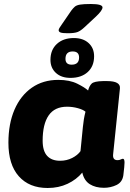

<svg xmlns="http://www.w3.org/2000/svg" viewBox="-20 -930 649 959"><path d="M218 9Q126 9 74 -49.5Q22 -108 22 -217Q22 -312 52.5 -382.5Q83 -453 139 -492Q195 -531 271 -531Q328 -531 366 -512Q404 -493 420 -478Q426 -501 438 -512.5Q450 -524 494 -525H515Q583 -525 579 -488L545 -159Q542 -130 567 -130Q576 -130 583 -133.5Q590 -137 594 -137Q602 -137 602 -118Q602 -110 600.5 -94.5Q599 -79 596 -54Q591 -20 562 -6Q533 8 499 8Q457 8 428.5 -10Q400 -28 391 -68Q362 -33 317.5 -12Q273 9 218 9ZM280 -127Q313 -127 340.5 -141Q368 -155 382 -175L394 -296Q396 -316 399 -334.5Q402 -353 407 -372Q396 -382 369.5 -389.5Q343 -397 315 -397Q253 -397 223 -353.5Q193 -310 193 -227Q193 -176 215.5 -151.5Q238 -127 280 -127ZM332 -541Q286 -541 259 -566Q232 -591 232 -631Q232 -681 264 -710.5Q296 -740 349 -740Q395 -740 422.5 -715Q450 -690 450 -649Q450 -599 418 -570Q386 -541 332 -541ZM338 -607Q375 -607 375 -643Q375 -673 343 -673Q307 -673 307 -636Q307 -607 338 -607ZM318 -764Q293 -764 283 -767.5Q273 -771 273 -779Q273 -784 277 -790.5Q281 -797 288 -807L336 -877Q345 -889 353.5 -896.5Q362 -904 380 -907Q398 -910 434 -910Q492 -910 492 -893Q492 -878 459 -847L402 -794Q384 -777 368.5 -770.5Q353 -764 318 -764Z"/></svg>

Font: Asap Semi Expanded Semi Expanded ExtraBold
Style: Italic
Weight: 800
Width: 6
Italic angle: -6°
Designer: Pablo Cosgaya
Foundry: Omnibus-Type
Version: Version 3.001; ttfautohint (v1.8.4.7-5d5b)